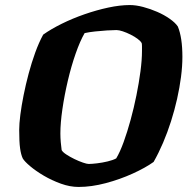

<svg xmlns="http://www.w3.org/2000/svg" viewBox="-20 -740 752 760"><path d="M291 0Q257 0 221 -13Q185 -26 153.5 -44.5Q122 -63 99.5 -82Q77 -101 70 -113Q63 -128 59.5 -153Q56 -178 56 -226Q56 -250 60.5 -285.5Q65 -321 73.5 -363.5Q82 -406 93.5 -449Q105 -492 119.5 -532Q134 -572 151 -603Q182 -625 224.5 -646Q267 -667 314.5 -683.5Q362 -700 408.5 -710Q455 -720 494 -720Q518 -720 546.5 -712.5Q575 -705 602.5 -693Q630 -681 652 -665.5Q674 -650 684 -635Q693 -613 697.5 -583Q702 -553 702 -515Q702 -478 696.5 -435.5Q691 -393 681 -348.5Q671 -304 657 -260Q643 -216 625.5 -175Q608 -134 588 -99Q556 -76 505.5 -53Q455 -30 398.5 -15Q342 0 291 0ZM331 -91Q343 -91 364 -93.5Q385 -96 406 -101Q427 -106 440 -113Q455 -138 469.5 -178Q484 -218 497 -265.5Q510 -313 520 -362.5Q530 -412 536 -457.5Q542 -503 542 -538Q542 -549 542 -556.5Q542 -564 541 -569Q537 -577 525 -586Q513 -595 497 -603Q481 -611 466 -616Q451 -621 441 -621Q426 -621 403 -619.5Q380 -618 356.5 -615.5Q333 -613 315 -609Q297 -578 279.5 -528Q262 -478 248.5 -420.5Q235 -363 227 -308Q219 -253 219 -212Q219 -195 220.5 -177.5Q222 -160 224 -146Q228 -138 242.5 -128.5Q257 -119 274.5 -110.5Q292 -102 308 -96.5Q324 -91 331 -91Z"/></svg>

Font: Texturina 12pt Black
Style: Italic
Weight: 900
Italic angle: -11°
Designer: Guillermo Torres Carreño
Foundry: Omnibus-Type
Version: Version 1.002